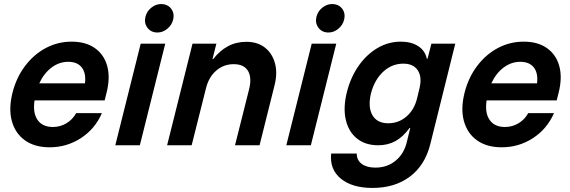

<svg xmlns="http://www.w3.org/2000/svg" viewBox="-20 -715 2807 945"><path d="M224.2 10Q150.8 10 102.9 -24.2Q55 -58.3 38.3 -119.2Q21.7 -180 41.7 -259.2Q60.8 -334.2 103.8 -390.8Q146.7 -447.5 205.8 -478.8Q265 -510 332.5 -510Q402.5 -510 447.5 -477.9Q492.5 -445.8 507.9 -389.2Q523.3 -332.5 504.2 -257.5L495 -220.8H150Q140.8 -159.2 165 -124.6Q189.2 -90 240 -90Q276.7 -90 307.1 -108.3Q337.5 -126.7 355 -158.3H481.7Q447.5 -80 377.9 -35Q308.3 10 224.2 10ZM173.3 -305H398.3Q404.2 -355 382.5 -382.9Q360.8 -410.8 315.8 -410.8Q271.7 -410.8 234.2 -382.9Q196.7 -355 173.3 -305Z M547.5 0 672.5 -500H793.3L668.3 0ZM755 -555Q723.3 -555 705.8 -578.3Q688.3 -601.7 695.8 -632.5Q702.5 -659.2 724.6 -677.1Q746.7 -695 772.5 -695Q805 -695 822.5 -672.1Q840 -649.2 831.7 -616.7Q825 -590.8 802.9 -572.9Q780.8 -555 755 -555Z M802.5 0 927.5 -500H1045L1025.8 -424.2H1029.2Q1061.7 -465.8 1102.1 -487.5Q1142.5 -509.2 1192.5 -509.2Q1247.5 -509.2 1283.8 -480.8Q1320 -452.5 1333.3 -403.8Q1346.7 -355 1330.8 -293.3L1257.5 0H1136.7L1206.7 -278.3Q1220 -335 1200 -367.1Q1180 -399.2 1130 -399.2Q1080.8 -399.2 1043.8 -367.1Q1006.7 -335 993.3 -278.3L923.3 0Z M1389.2 0 1514.2 -500H1635L1510 0ZM1596.7 -555Q1565 -555 1547.5 -578.3Q1530 -601.7 1537.5 -632.5Q1544.2 -659.2 1566.2 -677.1Q1588.3 -695 1614.2 -695Q1646.7 -695 1664.2 -672.1Q1681.7 -649.2 1673.3 -616.7Q1666.7 -590.8 1644.6 -572.9Q1622.5 -555 1596.7 -555Z M1813.3 210Q1713.3 210 1657.5 164.2Q1601.7 118.3 1610 40.8H1735.8Q1735.8 73.3 1760.4 91.7Q1785 110 1827.5 110Q1885 110 1926.2 76.7Q1967.5 43.3 1981.7 -13.3L1999.2 -85H1995.8Q1964.2 -41.7 1926.7 -20.8Q1889.2 0 1841.7 0Q1777.5 0 1736.2 -33.8Q1695 -67.5 1681.7 -126.7Q1668.3 -185.8 1687.5 -262.5Q1706.7 -336.7 1745.8 -392.1Q1785 -447.5 1838.3 -478.8Q1891.7 -510 1952.5 -510Q2004.2 -510 2038.3 -487.9Q2072.5 -465.8 2080.8 -425.8H2084.2L2103.3 -500H2220.8L2097.5 -4.2Q2071.7 98.3 1997.5 154.2Q1923.3 210 1813.3 210ZM1890.8 -108.3Q1942.5 -108.3 1981.2 -142.1Q2020 -175.8 2033.3 -233.3L2044.2 -278.3Q2058.3 -335 2036.7 -368.3Q2015 -401.7 1965 -401.7Q1909.2 -401.7 1866.2 -362.1Q1823.3 -322.5 1805.8 -255Q1790 -188.3 1812.9 -148.3Q1835.8 -108.3 1890.8 -108.3Z M2449.2 10Q2375.8 10 2327.9 -24.2Q2280 -58.3 2263.3 -119.2Q2246.7 -180 2266.7 -259.2Q2285.8 -334.2 2328.8 -390.8Q2371.7 -447.5 2430.8 -478.8Q2490 -510 2557.5 -510Q2627.5 -510 2672.5 -477.9Q2717.5 -445.8 2732.9 -389.2Q2748.3 -332.5 2729.2 -257.5L2720 -220.8H2375Q2365.8 -159.2 2390 -124.6Q2414.2 -90 2465 -90Q2501.7 -90 2532.1 -108.3Q2562.5 -126.7 2580 -158.3H2706.7Q2672.5 -80 2602.9 -35Q2533.3 10 2449.2 10ZM2398.3 -305H2623.3Q2629.2 -355 2607.5 -382.9Q2585.8 -410.8 2540.8 -410.8Q2496.7 -410.8 2459.2 -382.9Q2421.7 -355 2398.3 -305Z"/></svg>

Font: Funnel Sans SemiBold
Style: Italic
Weight: 600
Italic angle: -14.036°
Designer: NORD ID, Kristian Moeller
Foundry: Dicotype
Version: Version 1.000